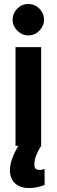

<svg xmlns="http://www.w3.org/2000/svg" viewBox="-20 -739 287 973"><path d="M123 -559.6Q90.8 -559.6 67.4 -584Q43.9 -607.4 43.9 -638.7Q43.9 -670.9 67.4 -695.3Q90.8 -718.8 123 -718.8Q156.2 -718.8 179.7 -695.3Q203.1 -670.9 203.1 -638.7Q203.1 -607.4 179.7 -584Q156.2 -559.6 123 -559.6ZM178.7 122.1Q190.4 123 206.1 117.2Q206.1 143.6 206.1 198.2Q168 213.9 126 213.9Q83 213.9 56.6 190.4Q30.3 166 30.3 124Q30.3 71.3 73.2 0Q68.4 0 58.6 0Q58.6 -125 58.6 -500Q90.8 -500 188.5 -500Q188.5 -375 188.5 0Q154.3 54.7 154.3 91.8Q152.3 122.1 178.7 122.1Z"/></svg>

Font: LeFont
Style: Regular
Weight: 700
Designer: Leryon MEDIA
Version: Version 1.0